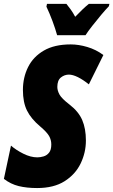

<svg xmlns="http://www.w3.org/2000/svg" viewBox="-38 -951 579 981"><path d="M151.9 9.8Q98.6 9.8 57.6 -0.2Q16.6 -10.3 -18.1 -37.1L18.1 -207Q43.5 -184.6 81.1 -165.8Q118.7 -147 152.8 -147Q168 -147 184.6 -151.9Q201.2 -156.7 212.6 -170.9Q224.1 -185.1 224.1 -212.9Q224.1 -235.8 213.1 -255.6Q202.1 -275.4 167 -305.2Q120.6 -344.2 99.9 -386.2Q79.1 -428.2 79.1 -491.2Q79.1 -555.2 105.5 -608.2Q131.8 -661.1 186 -692.6Q240.2 -724.1 323.2 -724.1Q363.8 -724.1 408.2 -710.9Q452.6 -697.8 490.2 -669.9L416 -520Q386.2 -543.9 359.9 -556.9Q333.5 -569.8 314 -569.8Q291.5 -569.8 273.2 -555.2Q254.9 -540.5 254.9 -506.8Q254.9 -488.3 265.9 -468Q276.9 -447.8 316.9 -417Q363.3 -381.3 382.1 -337.6Q400.9 -293.9 400.9 -232.9Q400.9 -171.4 374 -115.7Q347.2 -60.1 292 -25.1Q236.8 9.8 151.9 9.8ZM253.9 -771Q245.1 -803.2 230 -843.8Q214.8 -884.3 199.2 -917L202.1 -931.2H301.3Q311.5 -918.9 323.2 -902.6Q335 -886.2 346.2 -865.2Q367.7 -887.7 385 -904.1Q402.3 -920.4 416 -931.2H521L518.1 -918.9Q502.4 -902.8 478.8 -874.8Q455.1 -846.7 432.9 -818.1Q410.6 -789.6 398.9 -771Z"/></svg>

Font: Open Sans Condensed ExtraBold
Style: Italic
Weight: 800
Width: 3
Italic angle: -12°
Designer: Monotype Design Team
Foundry: Monotype Imaging Inc.
Version: Version 3.003; ttfautohint (v1.8.4)